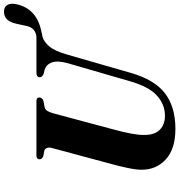

<svg xmlns="http://www.w3.org/2000/svg" viewBox="12 -918 918 983"><g transform="rotate(-90 471.5 -427.0)"><path d="M546.5 -221 639 -540Q653.5 -593 642.2 -622.2Q631 -651.5 601.5 -659L585.5 -662.5Q567 -670.5 567 -682.5Q567 -700 590.5 -700H775Q820.5 -705 830 -752.5L841 -803Q855 -867.5 904.5 -866Q928 -865.5 937.5 -848.2Q947 -831 941 -803Q918.5 -696 795.5 -673.5Q793.5 -672.5 790.5 -672L776 -669.5Q749 -662.5 725.2 -634.5Q701.5 -606.5 683.5 -544L589.5 -217.5Q554.5 -95.5 485 -42Q415.5 11.5 303 11.5Q199 11.5 145.8 -38.2Q92.5 -88 93.5 -163.5Q93.5 -190 102.8 -233.8Q112 -277.5 122 -313L204.5 -619.5Q209 -634 205.2 -645Q201.5 -656 191.5 -659.5L162 -665Q147 -673 147 -684Q147 -700 167 -700H443Q463.5 -700 463.5 -685.5Q463.5 -679 459 -672.8Q454.5 -666.5 445.5 -664L413 -658Q401 -654.5 394.8 -644.8Q388.5 -635 382 -612.5L302 -314Q285.5 -254 278.5 -215.2Q271.5 -176.5 271.5 -150Q271 -95.5 297.8 -68.8Q324.5 -42 370.5 -42Q427 -42 472.8 -82.8Q518.5 -123.5 546.5 -221Z"/></g></svg>

Font: Fraunces 72pt S000
Style: Bold Italic
Weight: 700
Italic angle: -16°
Version: Version 1.000; ttfautohint (v1.8.3)